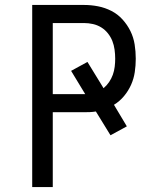

<svg xmlns="http://www.w3.org/2000/svg" viewBox="-20 -755 640 775"><path d="M110 0V-735H319Q348 -735 376 -729.5Q404 -724 429.5 -711Q455 -698 474.5 -676.5Q494 -655 506.5 -629.5Q519 -604 523.5 -575.5Q528 -547 528 -518Q528 -491 524 -464Q520 -437 509 -412.5Q498 -388 480.5 -367Q463 -346 440 -332L492 -245L426 -209L367 -305Q355 -303 343 -302.5Q331 -302 319 -302H193V0ZM193 -375H324L267 -469L333 -505L398 -399Q411 -410 420.5 -424Q430 -438 435.5 -453.5Q441 -469 443 -485.5Q445 -502 445 -518Q445 -536 442.5 -554.5Q440 -573 433.5 -589.5Q427 -606 415.5 -620.5Q404 -635 388.5 -644.5Q373 -654 355 -658Q337 -662 319 -662H193Z"/></svg>

Font: Iosevka Aile
Style: Regular
Weight: 400
Designer: Belleve Invis
Foundry: Belleve Invis
Version: Version 28.0.1; ttfautohint (v1.8.4)